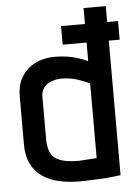

<svg xmlns="http://www.w3.org/2000/svg" viewBox="-52 -740 565 792"><g transform="rotate(-5 230.5 -344.5)"><path d="M461 -557V-634H225V-557ZM416 0V-700H324V-480Q292 -495 259 -502.5Q226 -510 186 -510Q158 -510 130 -501.5Q102 -493 79.5 -474.5Q57 -456 43.5 -428Q30 -400 30 -360V-160Q30 -112 47 -79Q64 -46 93.5 -26Q123 -6 162.5 2.5Q202 11 246 11Q264 11 283 10Q302 9 321 8.5Q340 8 358 6.5Q376 5 391 3Q406 1 416 0ZM324 -388V-79Q324 -79 319.5 -78.5Q315 -78 307.5 -77.5Q300 -77 290 -76.5Q280 -76 269.5 -75Q259 -74 249 -74Q210 -74 185.5 -80.5Q161 -87 147.5 -99.5Q134 -112 128.5 -131.5Q123 -151 123 -175V-349Q123 -370 131.5 -383.5Q140 -397 153 -404.5Q166 -412 180 -415Q194 -418 206 -418Q245 -418 275 -407.5Q305 -397 324 -388Z"/></g></svg>

Font: Advent Pro SemiBold
Style: Regular
Weight: 600
Designer: VivaRado, Andreas Kalpakidis
Foundry: VivaRado, Andreas Kalpakidis
Version: Version 3.000